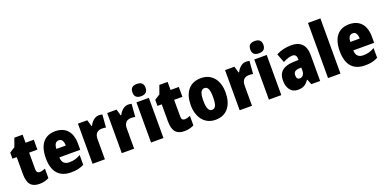

<svg xmlns="http://www.w3.org/2000/svg" viewBox="-11 -1626 4980 2486"><g transform="rotate(-20 2479.5 -383.0)"><path d="M287 -133C258 -133 243 -151 243 -187V-417H357V-553H243V-664H129L87 -548L13 -501V-417H72V-182C72 -46 125 10 233 10C287 10 326 -2 364 -21V-152C336 -141 311 -133 287 -133Z M653 -562C505 -562 421 -463 421 -274C421 -86 507 10 669 10C742 10 797 -2 847 -30V-164C793 -133 749 -121 692 -121C624 -121 591 -156 590 -225H877V-310C877 -474 793 -562 653 -562ZM658 -436C696 -436 720 -405 720 -341H591C593 -410 620 -436 658 -436Z M1254 -563C1197 -563 1150 -513 1127 -465H1119L1094 -553H965V0H1135V-276C1135 -357 1175 -387 1235 -387C1260 -387 1276 -385 1289 -381L1303 -557C1286 -561 1270 -563 1254 -563Z M1657 -563C1600 -563 1553 -513 1530 -465H1522L1497 -553H1368V0H1538V-276C1538 -357 1578 -387 1638 -387C1663 -387 1679 -385 1692 -381L1706 -557C1689 -561 1673 -563 1657 -563Z M1856 -776C1798 -776 1766 -751 1766 -691C1766 -632 1800 -607 1856 -607C1913 -607 1947 -632 1947 -691C1947 -751 1915 -776 1856 -776ZM1942 -553H1771V0H1942Z M2285 -133C2256 -133 2241 -151 2241 -187V-417H2355V-553H2241V-664H2127L2085 -548L2011 -501V-417H2070V-182C2070 -46 2123 10 2231 10C2285 10 2324 -2 2362 -21V-152C2334 -141 2309 -133 2285 -133Z M2900 -278C2900 -460 2803 -563 2661 -563C2496 -563 2419 -444 2419 -278C2419 -120 2501 10 2659 10C2830 10 2900 -123 2900 -278ZM2592 -277C2592 -378 2613 -426 2660 -426C2710 -426 2727 -377 2727 -278C2727 -178 2710 -127 2660 -127C2612 -127 2592 -179 2592 -277Z M3281 -563C3224 -563 3177 -513 3154 -465H3146L3121 -553H2992V0H3162V-276C3162 -357 3202 -387 3262 -387C3287 -387 3303 -385 3316 -381L3330 -557C3313 -561 3297 -563 3281 -563Z M3480 -776C3422 -776 3390 -751 3390 -691C3390 -632 3424 -607 3480 -607C3537 -607 3571 -632 3571 -691C3571 -751 3539 -776 3480 -776ZM3566 -553H3395V0H3566Z M3909 -563C3826 -563 3755 -545 3698 -513L3744 -391C3794 -418 3838 -432 3873 -432C3911 -432 3931 -410 3931 -364V-352L3853 -349C3721 -343 3650 -287 3650 -169C3650 -70 3697 10 3792 10C3868 10 3907 -16 3946 -73H3950L3980 0H4101V-363C4101 -496 4028 -563 3909 -563ZM3897 -245 3931 -247V-200C3931 -153 3902 -121 3866 -121C3838 -121 3822 -139 3822 -177C3822 -220 3845 -243 3897 -245Z M4381 0V-760H4210V0Z M4703 -562C4555 -562 4471 -463 4471 -274C4471 -86 4557 10 4719 10C4792 10 4847 -2 4897 -30V-164C4843 -133 4799 -121 4742 -121C4674 -121 4641 -156 4640 -225H4927V-310C4927 -474 4843 -562 4703 -562ZM4708 -436C4746 -436 4770 -405 4770 -341H4641C4643 -410 4670 -436 4708 -436Z"/></g></svg>

Font: Noto Sans Hebrew Condensed Black
Style: Regular
Weight: 900
Width: 3
Designer: Monotype Design Team
Foundry: Monotype Imaging Inc.
Version: Version 2.004